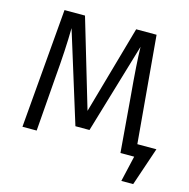

<svg xmlns="http://www.w3.org/2000/svg" viewBox="-119 -804 1055 1069"><g transform="rotate(15 408.5 -269.5)"><path d="M707 -71.8H816.9L742.2 148.9H673.8L708 0H628.9L603 -314.9Q585.4 -510.3 584 -600.1L429.2 -79.1H348.1L186 -601.1Q184.6 -479.5 169.9 -310.1L146 0H64L122.1 -688H240.2L391.1 -179.2L535.2 -688H652.8Z"/></g></svg>

Font: Fira Sans Book
Style: Regular
Weight: 350
Designer: Carrois Corporate & Edenspiekermann AG
Foundry: Carrois Corporate GbR & Edenspiekermann AG
Version: Version 4.203;PS 004.203;hotconv 1.0.88;makeotf.lib2.5.64775